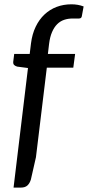

<svg xmlns="http://www.w3.org/2000/svg" viewBox="-20 -747 408 892"><path d="M197.5 -432.5 147 -16.5 123.5 87Q118 105 107.2 114.8Q96.5 124.5 77.5 124.5H43L110 -431L60 -437.5Q51 -440 45.8 -445Q40.5 -450 41.5 -460.5L46 -496.5H118L124 -545.5Q129.5 -589 145.8 -622.8Q162 -656.5 186.8 -679.8Q211.5 -703 243.2 -715Q275 -727 312 -727Q342.5 -727 368.5 -717L360 -671Q358 -661 346.5 -661Q335 -661 317.5 -661Q296 -661 277.8 -654.8Q259.5 -648.5 245.5 -634.5Q231.5 -620.5 221.8 -598Q212 -575.5 208 -543L202.5 -496.5H329L320.5 -432.5Z"/></svg>

Font: Lato
Style: Italic
Weight: 400
Italic angle: -7°
Designer: Lukasz Dziedzic
Foundry: tyPoland Lukasz Dziedzic
Version: Version 2.007; 2014-02-27